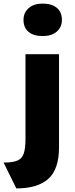

<svg xmlns="http://www.w3.org/2000/svg" viewBox="-62 -835 420 1070"><path d="M176 -634Q125 -634 97 -657.5Q69 -681 69 -724Q69 -764 97.5 -789.5Q126 -815 176 -815Q226 -815 254.5 -791.5Q283 -768 283 -724Q283 -684 254.5 -659Q226 -634 176 -634ZM29 215 -42 71Q7 71 33.5 60.5Q60 50 70 21.5Q80 -7 80 -59V-533H267V-15Q267 109 207 162Q147 215 29 215Z"/></svg>

Font: Lexend Deca ExtraBold
Style: Regular
Weight: 800
Designer: Bonnie Shaver-Troup, Thomas Jockin
Foundry: Lexend
Version: Version 1.008; ttfautohint (v1.8.4.7-5d5b)